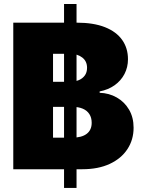

<svg xmlns="http://www.w3.org/2000/svg" viewBox="-20 -840 706 953"><path d="M297.9 92.8V-820.3H359.9V92.8ZM45.9 0V-727.5H361.3Q444.3 -727.5 501 -705.1Q557.6 -682.6 586.4 -641.8Q615.2 -601.1 615.2 -545.9Q615.2 -505.9 597.7 -472.4Q580.1 -439 548.6 -416.7Q517.1 -394.5 474.6 -386.2V-379.4Q521.5 -377.9 559.8 -356Q598.1 -334 620.6 -295.7Q643.1 -257.3 643.1 -206.1Q643.1 -146.5 612.5 -99.9Q582 -53.2 524.9 -26.6Q467.8 0 388.7 0ZM243.2 -156.7H337.9Q385.7 -156.7 410.4 -175.8Q435.1 -194.8 435.1 -230.5Q435.1 -255.9 423.6 -273.7Q412.1 -291.5 390.9 -300.5Q369.6 -309.6 340.3 -309.6H243.2ZM243.2 -434.1H325.7Q351.6 -434.1 370.8 -442.1Q390.1 -450.2 401.1 -465.6Q412.1 -481 412.1 -503.4Q412.1 -536.1 388.4 -554.4Q364.7 -572.8 328.6 -572.8H243.2Z"/></svg>

Font: Inter 16pt Black
Style: Regular
Weight: 900
Version: Version 4.001;git-66647c0bb